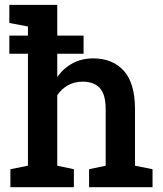

<svg xmlns="http://www.w3.org/2000/svg" viewBox="-20 -782 679 802"><path d="M23.4 0V-75.2L96.7 -89.8V-671.4L19 -686V-761.7H219.2V-460Q245.1 -497.1 283.2 -517.6Q321.3 -538.1 369.1 -538.1Q450.7 -538.1 497.3 -486.1Q543.9 -434.1 543.9 -325.7V-89.8L617.2 -75.2V0H352.1V-75.2L421.4 -89.8V-326.7Q421.4 -387.2 397 -414.1Q372.6 -440.9 325.2 -440.9Q291.5 -440.9 264.4 -426Q237.3 -411.1 219.2 -384.3V-89.8L288.6 -75.2V0ZM19 -557.6V-633.3H329.1V-557.6Z"/></svg>

Font: Roboto Slab LO Medium
Style: Regular
Weight: 500
Designer: Google
Version: Version 2.000